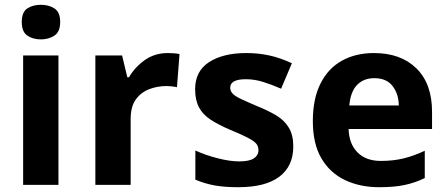

<svg xmlns="http://www.w3.org/2000/svg" viewBox="-20 -780 1886 810"><path d="M152.8 -759.8Q185.5 -759.8 209.7 -744.4Q233.9 -729 233.9 -687Q233.9 -646 209.7 -629.9Q185.5 -613.8 152.8 -613.8Q118.7 -613.8 95.2 -629.9Q71.8 -646 71.8 -687Q71.8 -729 95.2 -744.4Q118.7 -759.8 152.8 -759.8ZM77.6 0V-545.9H226.6V0Z M687.5 -556.2Q698.2 -556.2 713.4 -555.2Q728.5 -554.2 737.3 -551.8L726.6 -412.1Q718.3 -414.1 705.3 -415.5Q692.4 -417 682.1 -417Q644.5 -417 609.4 -403.8Q574.2 -390.1 552.7 -360.1Q531.2 -330.1 531.2 -277.8V0H382.3V-545.9H495.1L517.1 -454.1H524.4Q548.3 -496.1 590.3 -526.1Q632.3 -556.2 687.5 -556.2Z M1217.3 -162.1Q1217.3 -79.1 1158.7 -34.7Q1100.1 9.8 984.4 9.8Q927.2 9.8 886.2 2.4Q845.2 -4.9 804.2 -22V-145Q848.1 -125 899.2 -112.1Q950.2 -99.1 989.3 -99.1Q1032.2 -99.1 1051.3 -112.1Q1070.3 -125 1070.3 -146Q1070.3 -160.6 1063 -171.4Q1054.2 -184.1 1023.7 -199.7Q993.2 -215.3 952.1 -231.9Q901.9 -253.4 868.2 -275.4Q835.4 -296.9 819.3 -327.4Q803.2 -357.9 803.2 -403.8Q803.2 -480 862.3 -518.1Q921.4 -556.2 1019 -556.2Q1070.3 -556.2 1116.2 -546.1Q1162.1 -536.1 1211.4 -513.2L1166 -405.8Q1126.5 -422.9 1090.3 -434.3Q1054.2 -445.8 1017.1 -445.8Q951.2 -445.8 951.2 -410.2Q951.2 -397 960 -386.7Q968.8 -375.5 998.5 -361.6Q1028.3 -347.7 1065.4 -332Q1111.3 -313.5 1146.5 -292.5Q1180.2 -272 1198.7 -241Q1217.3 -210 1217.3 -162.1Z M1557.6 -556.2Q1670.9 -556.2 1736.8 -491.5Q1802.7 -426.8 1802.7 -308.1V-235.8H1450.7Q1452.6 -172.9 1488.3 -137Q1523.9 -101.1 1586.9 -101.1Q1638.7 -101.1 1682.1 -111.6Q1725.6 -122.1 1772 -144V-28.8Q1731 -8.8 1686.8 0.5Q1642.6 9.8 1579.6 9.8Q1498.5 9.8 1435.1 -20.5Q1371.6 -50.8 1335.7 -112.3Q1299.8 -173.8 1299.8 -269Q1299.8 -364.3 1332.5 -428.2Q1364.7 -492.2 1422.9 -524.2Q1481 -556.2 1557.6 -556.2ZM1558.6 -450.2Q1514.6 -450.2 1486.8 -422.1Q1459 -394 1453.6 -335H1662.6Q1661.6 -383.8 1636.2 -417Q1610.8 -450.2 1558.6 -450.2Z"/></svg>

Font: Nokora
Style: Bold
Weight: 700
Designer: Danh Hong
Version: Version 8.000; ttfautohint (v1.8.3)